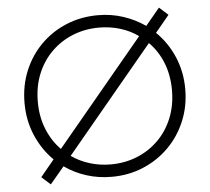

<svg xmlns="http://www.w3.org/2000/svg" viewBox="-53 -782 944 864"><g transform="rotate(-5 419.0 -350.0)"><path d="M142 25 102 -11 164 -86Q114 -135.5 85 -203Q56 -270.5 56 -350Q56 -428 83.5 -494.5Q111 -561 160.2 -610.5Q209.5 -660 275.8 -687.5Q342 -715 419 -715Q479 -715 533 -697.2Q587 -679.5 632 -648L696 -725L736 -689L673 -613Q724 -563.5 753 -495.8Q782 -428 782 -350Q782 -272.5 754.2 -206Q726.5 -139.5 677 -90Q627.5 -40.5 561.5 -12.8Q495.5 15 419 15Q358.5 15 304.5 -2.2Q250.5 -19.5 206 -51ZM201 -130 596 -605Q559.5 -631.5 514 -645.2Q468.5 -659 419 -659Q356 -659 301 -637Q246 -615 204.5 -574.2Q163 -533.5 139.5 -476.8Q116 -420 116 -350Q116 -282 138.8 -226Q161.5 -170 201 -130ZM419 -41Q482 -41 537 -63Q592 -85 633.5 -125.8Q675 -166.5 698.5 -223.5Q722 -280.5 722 -350Q722 -418.5 699.5 -474.5Q677 -530.5 637 -570L242 -95Q279 -69 324.2 -55Q369.5 -41 419 -41Z"/></g></svg>

Font: Geologica Thin Roman Thin
Style: Regular
Weight: 250
Version: Version 1.010;gftools[0.9.28]